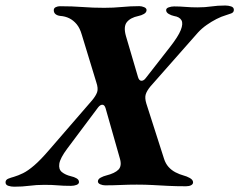

<svg xmlns="http://www.w3.org/2000/svg" viewBox="-60 -677 876 703"><path d="M-8.3 6.6Q-19.5 6.6 -29.6 3.3Q-39.7 0 -39.7 -9.3Q-39.7 -18.7 -29.7 -22.8Q-19.7 -26.8 -9.1 -29.6Q6.7 -34.3 24.4 -42.9Q42.1 -51.5 65.4 -71.5Q88.7 -91.5 120.1 -128.1L277 -309.4Q291 -326.1 295.7 -339.7Q300.4 -353.2 292.4 -376.4L239.6 -549.5Q232.7 -573.9 220.7 -588.3Q208.6 -602.7 193.8 -610Q178.9 -617.4 160.7 -618.7Q150 -619.9 143.5 -625.1Q136.9 -630.3 136.9 -639.7Q136.9 -647.4 144.2 -650.8Q151.4 -654.2 159.3 -654.2Q204.5 -654.2 242.3 -651.3Q280 -648.4 321.4 -648.4Q355.2 -648.4 386.3 -651.4Q417.5 -654.5 450.2 -654.5Q458.9 -654.5 467.8 -650.7Q476.6 -647 476.6 -640.2Q476.6 -631.5 467.1 -626Q457.6 -620.5 447 -618.5Q417.2 -612.3 404.2 -595.6Q391.3 -578.9 401.3 -544.4L445.4 -394.5Q449.4 -381.4 457.9 -381.3Q466.5 -381.2 474 -391.5L562.1 -504.4Q592.5 -543.2 601.9 -566.9Q611.3 -590.6 604.4 -602.9Q597.5 -615.2 577.2 -618.4Q567.4 -620.4 557.9 -625.9Q548.3 -631.4 548.3 -640Q548.3 -646.8 557.7 -650.1Q567.1 -653.5 577.5 -653.5Q599.4 -653.5 619.7 -651.7Q640 -650 662.7 -650Q691.3 -650 713.7 -653.4Q736.1 -656.8 764.9 -656.8Q776.1 -656.8 786.2 -653.5Q796.3 -650.2 796.3 -640.9Q796.3 -631.4 786.3 -627.8Q776.3 -624.3 765.9 -620.9Q751 -616.7 732.5 -607.3Q714 -597.8 696.4 -585.4Q678.8 -573 665.1 -558.1L490.5 -360.2Q477.5 -344.3 473.6 -331.5Q469.6 -318.7 475.7 -298.2L540.7 -95.4Q546.2 -78.1 557 -65.9Q567.8 -53.8 582.5 -46.1Q597.2 -38.5 612.9 -34.2Q622.9 -31.8 634.9 -25.3Q646.9 -18.7 646.9 -9.3Q646.9 -2.5 639.5 1.3Q632.2 5 621 5Q584.2 5 555.1 3.5Q526 2 499.2 0.5Q472.5 -1 440.6 -1Q411 -1 382.6 0.3Q354.2 1.6 324.9 1.6Q316.2 1.6 307.3 -2.1Q298.5 -5.8 298.5 -12.6Q298.5 -21.3 308.8 -26.7Q319.1 -32.1 328.3 -34.3Q360.8 -42.5 373.9 -56.1Q387 -69.8 378.8 -97.1L326.6 -280.7Q322.8 -293.3 314.9 -293.5Q307.1 -293.7 299.4 -284L186.2 -132.8Q160.4 -98.2 157.2 -77.7Q154 -57.1 166.7 -46.9Q179.3 -36.6 200.2 -31.6Q211.1 -29.3 220.2 -24.1Q229.2 -19 229.2 -10.4Q229.2 -3.5 220.2 0Q211.2 3.5 200 3.5Q170.6 3.5 151.1 1.6Q131.6 -0.2 102.5 -0.2Q73.1 -0.2 47.6 3.2Q22.1 6.6 -8.3 6.6Z"/></svg>

Font: EB Garamond
Style: Italic
Weight: 400
Italic angle: -17.2°
Designer: Georg Duffner and Octavio Pardo
Foundry: Georg Duffner
Version: Version 1.001